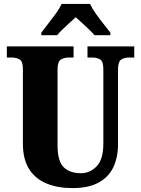

<svg xmlns="http://www.w3.org/2000/svg" viewBox="-20 -951 720 981"><path d="M350 10Q276 10 219 -13Q162 -36 129.5 -86Q97 -136 97 -218V-598Q97 -637 80.5 -647Q64 -657 41 -657H15V-714H356V-657H330Q307 -657 290.5 -646.5Q274 -636 274 -594V-210Q274 -127 305.5 -96.5Q337 -66 394 -66Q440 -66 474 -101.5Q508 -137 508 -217V-598Q508 -637 492 -647Q476 -657 453 -657H427V-714H666V-657H639Q615 -657 599 -646.5Q583 -636 583 -594V-215Q583 -148 559.5 -97.5Q536 -47 484.5 -18.5Q433 10 350 10ZM191 -784Q205 -803 225.5 -829Q246 -855 265.5 -882Q285 -909 295 -931H440Q450 -909 469 -882Q488 -855 509 -829Q530 -803 544 -784V-771H463Q456 -780 438 -797.5Q420 -815 400 -833Q380 -851 367 -863Q353 -850 334 -833Q315 -816 298 -799.5Q281 -783 272 -771H191Z"/></svg>

Font: Noto Serif Hebrew Condensed Black
Style: Regular
Weight: 900
Width: 3
Designer: Monotype Design Team
Foundry: Monotype Imaging Inc.
Version: Version 2.004; ttfautohint (v1.8.4.7-5d5b)